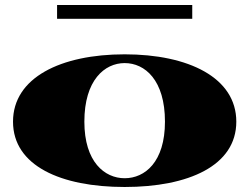

<svg xmlns="http://www.w3.org/2000/svg" viewBox="-20 -732 996 767"><path d="M478 15C733 15 924 -70 924 -246C924 -422 733 -515 478 -515C223 -515 32 -422 32 -246C32 -70 223 15 478 15ZM478 -20C398 -20 317 -85 317 -246C317 -412 398 -480 478 -480C559 -480 639 -412 639 -246C639 -85 559 -20 478 -20ZM208 -712V-657H748V-712Z"/></svg>

Font: Sprat Extended Black
Style: Regular
Weight: 900
Width: 9
Designer: Ethan Nakache
Foundry: Collletttivo
Version: Version 2.000;Glyphs 3.2 (3217)